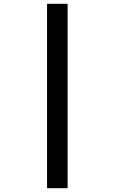

<svg xmlns="http://www.w3.org/2000/svg" viewBox="-20 -803 600 1008"><path d="M227 185V-783H335V185Z"/></svg>

Font: Ubuntu Sans Mono Medium
Style: Regular
Weight: 500
Monospace: yes
Designer: Dalton Maag Ltd
Foundry: Dalton Maag Ltd
Version: Version 1.006